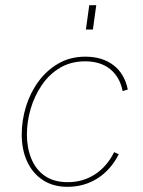

<svg xmlns="http://www.w3.org/2000/svg" viewBox="-20 -717 554 742"><path d="M241 5Q186 5 146.5 -20.5Q107 -46 85.5 -91.5Q64 -137 64 -197Q64 -252 80.5 -305.5Q97 -359 129 -402.5Q161 -446 206.5 -472Q252 -498 310 -498Q375 -498 418 -465.5Q461 -433 474 -371L454 -365Q443 -420 405.5 -450Q368 -480 309 -480Q254 -480 212 -455Q170 -430 141.5 -388Q113 -346 98.5 -296.5Q84 -247 84 -197Q84 -146 101 -104Q118 -62 153 -37.5Q188 -13 242 -13Q301 -13 347.5 -43.5Q394 -74 421 -129L439 -121Q408 -60 356.5 -27.5Q305 5 241 5ZM312 -603 325 -697H352L339 -603Z"/></svg>

Font: Hanken Grotesk Thin
Style: Italic
Weight: 250
Italic angle: -8°
Designer: Alfredo Marco Pradil
Foundry: Hanken Design Co.
Version: Version 3.013